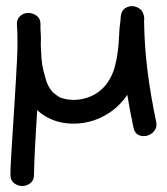

<svg xmlns="http://www.w3.org/2000/svg" viewBox="-20 -414 554 637"><path d="M38.1 -271.5Q38.1 -288.1 37.6 -303.7Q37.1 -319.3 36.1 -334Q36.1 -352.5 47.9 -361.8Q59.6 -371.1 74.2 -371.1Q88.9 -371.1 101.6 -361.8Q114.3 -352.5 114.3 -334Q114.3 -326.2 114.3 -317.4Q114.3 -308.6 115.2 -300.8Q116.2 -287.1 115.7 -279.8Q115.2 -272.5 115.2 -264.6Q116.2 -242.2 117.7 -220.7Q119.1 -199.2 124 -179.7Q128.9 -160.2 133.3 -146Q137.7 -131.8 148.4 -116.2Q155.3 -107.4 157.2 -106.4Q171.9 -94.7 176.3 -92.3Q180.7 -89.8 187.5 -87.9Q228.5 -76.2 270.5 -90.3Q312.5 -104.5 337.9 -141.6Q353.5 -165 360.4 -190.4Q367.2 -215.8 370.6 -241.7Q374 -267.6 375 -294.4Q376 -321.3 379.9 -347.7Q379.9 -377 395 -386.7Q410.2 -396.5 426.8 -392.6Q437.5 -389.6 442.4 -385.7L450.2 -378.9Q460.9 -361.3 458 -344.7Q459 -260.7 469.7 -176.8Q480.5 -92.8 498 -10.7Q502 7.8 492.2 20Q482.4 32.2 468.3 36.1Q454.1 40 440.4 34.2Q426.8 28.3 422.9 9.8Q411.1 -45.9 402.3 -99.6Q399.4 -94.7 396 -90.3Q392.6 -85.9 388.7 -81.1Q369.1 -57.6 343.8 -40.5Q318.4 -23.4 290 -14.2Q261.7 -4.9 231 -3.9Q200.2 -2.9 170.9 -10.7Q129.9 -23.4 103.5 -48.8Q101.6 -17.6 99.6 14.2Q97.7 45.9 96.2 74.2Q94.7 102.5 93.8 126.5Q92.8 150.4 92.8 166Q92.8 184.6 80.6 193.8Q68.4 203.1 53.7 203.1Q39.1 203.1 26.9 193.8Q14.6 184.6 14.6 166Q14.6 145.5 16.6 112.8Q18.6 80.1 21 40Q23.4 0 26.4 -43.9Q29.3 -87.9 31.7 -129.9Q34.2 -171.9 36.1 -208.5Q38.1 -245.1 38.1 -271.5Z"/></svg>

Font: Schoolbell
Style: Regular
Weight: 400
Designer: Font Diner, Inc
Foundry: Font Diner, Inc
Version: Version 1.001